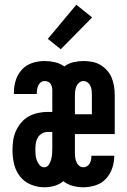

<svg xmlns="http://www.w3.org/2000/svg" viewBox="-20 -787 540 815"><path d="M168 8Q139 8 111 -3.5Q83 -15 65 -38Q47 -61 40 -90Q33 -119 33 -149Q33 -170 36 -191Q39 -212 47.5 -231Q56 -250 70 -266.5Q84 -283 102 -293Q120 -303 141 -307.5Q162 -312 183 -312H202V-405Q202 -412 200 -419Q198 -426 194 -432Q190 -438 183 -440.5Q176 -443 169 -443Q160 -443 153 -437.5Q146 -432 142.5 -424Q139 -416 137.5 -407.5Q136 -399 136 -390V-388H39V-395Q39 -421 47 -446.5Q55 -472 73 -491.5Q91 -511 116.5 -519.5Q142 -528 169 -528Q191 -528 213 -523Q235 -518 253 -505Q270 -518 291.5 -523Q313 -528 334 -528Q353 -528 371.5 -524.5Q390 -521 406 -511.5Q422 -502 434.5 -488Q447 -474 454 -457Q461 -440 464 -421.5Q467 -403 467 -384V-218H298V-136Q298 -126 299.5 -116.5Q301 -107 305 -98Q309 -89 316.5 -83Q324 -77 334 -77Q342 -77 349.5 -81.5Q357 -86 361 -93.5Q365 -101 366.5 -109Q368 -117 368 -126H465V-125Q465 -99 456.5 -73.5Q448 -48 430 -28.5Q412 -9 386 -0.5Q360 8 334 8Q311 8 288.5 2Q266 -4 249 -18Q232 -4 211 2Q190 8 168 8ZM298 -302H370V-384Q370 -394 369 -403.5Q368 -413 364 -422Q360 -431 352 -437Q344 -443 334 -443Q325 -443 317 -437Q309 -431 305 -422Q301 -413 299.5 -403.5Q298 -394 298 -384ZM168 -77Q180 -77 187 -87.5Q194 -98 197 -109.5Q200 -121 201 -132.5Q202 -144 202 -156V-227H183Q170 -227 158.5 -220.5Q147 -214 140.5 -203Q134 -192 132 -179Q130 -166 130 -153Q130 -141 131 -129.5Q132 -118 136 -107Q140 -96 148 -86.5Q156 -77 168 -77ZM238 -578 183 -622 304 -767 371 -713Z"/></svg>

Font: Iosevka Curly Slab Semibold
Style: Regular
Weight: 600
Monospace: yes
Designer: Belleve Invis
Foundry: Belleve Invis
Version: Version 22.1.2; ttfautohint (v1.8.4)